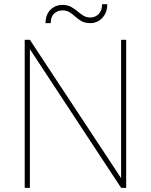

<svg xmlns="http://www.w3.org/2000/svg" viewBox="-20 -902 726 922"><path d="M495.1 -881.8Q495.1 -841.3 471.4 -816.2Q447.8 -791 413.6 -791Q387.2 -791 370.4 -801Q353.5 -811 339.8 -823.7Q327.6 -835 313.7 -843.5Q299.8 -852.1 280.3 -852.1Q256.3 -852.1 240 -836.9Q223.6 -821.8 223.6 -791H198.7Q198.7 -831.5 222.2 -855Q245.6 -878.4 279.8 -878.4Q305.2 -878.4 322.5 -868.4Q339.8 -858.4 354.5 -845.7Q367.7 -834.5 381.6 -826.2Q395.5 -817.9 414.1 -817.9Q437 -817.9 453.6 -834.5Q470.2 -851.1 470.2 -881.8ZM585.9 0H561.5L123.5 -666V0H98.6V-710.9H123.5L561.5 -46.4V-710.9H585.9Z"/></svg>

Font: Robert Sans Thin
Style: Regular
Weight: 100
Designer: Christian Robertson (extended by Adam Twardoch)
Foundry: Google
Version: Version 12.135;April 2, 2019;FontCreator 11.5.0.2425 64-bit;